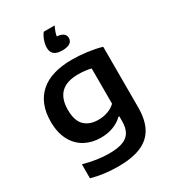

<svg xmlns="http://www.w3.org/2000/svg" viewBox="-242 -942 1169 1300"><g transform="rotate(-30 342.5 -291.5)"><path d="M85.5 203V93.5Q191.5 123 283.5 123Q349.5 123 389.8 108Q430 93 448.8 60.8Q467.5 28.5 467.5 -24.5V-61H460.5Q428.5 -30 385 -13.8Q341.5 2.5 288.5 2.5Q220.5 2.5 165.8 -26.8Q111 -56 79 -115.5Q47 -175 47 -261Q47 -402.5 131.5 -478.2Q216 -554 379.5 -554Q437.5 -554 498 -546Q558.5 -538 608.5 -523.5V-50.5Q608.5 47.5 574.5 109.5Q540.5 171.5 470.8 200.8Q401 230 292.5 230Q182 230 85.5 203ZM467.5 -159.5V-435.5Q420.5 -447 367 -447Q187.5 -447 187.5 -272.5Q187.5 -187.5 226.8 -149.2Q266 -111 335.5 -111Q372.5 -111 407 -123Q441.5 -135 467.5 -159.5ZM437 -691Q437 -666.5 417 -653.2Q397 -640 356.5 -640Q274 -640 274 -708Q274 -733 283.8 -761.8Q293.5 -790.5 310.5 -813H396Q375.5 -771.5 371 -741.5Q437 -736.5 437 -691Z"/></g></svg>

Font: Encode Sans Expanded SemiBold
Style: Regular
Weight: 600
Width: 7
Designer: Multiple Designers
Foundry: Impallari Type
Version: Version 2.000